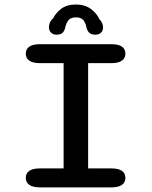

<svg xmlns="http://www.w3.org/2000/svg" viewBox="-20 -810 659 830"><path d="M152.5 0Q122 0 106.8 -10.8Q91.5 -21.5 91.5 -41Q91.5 -61 106.8 -71.5Q122 -82 152.5 -82H255V-537H152.5Q122 -537 106.8 -547.8Q91.5 -558.5 91.5 -578.5Q91.5 -598 106.8 -608.5Q122 -619 152.5 -619H461Q492 -619 507 -608.5Q522 -598 522 -578.5Q522 -558.5 507 -547.8Q492 -537 461 -537H361V-82H461Q492 -82 507 -71.5Q522 -61 522 -41Q522 -21.5 507 -10.8Q492 0 461 0ZM392 -660Q373 -660 364.5 -669.8Q356 -679.5 353.5 -693Q351 -708 341.5 -721.5Q332 -735 308.5 -735Q285 -735 275.2 -721.5Q265.5 -708 262.5 -693Q260 -679 251.8 -669.5Q243.5 -660 224 -660Q209.5 -660 200.5 -669Q191.5 -678 191.5 -693Q191.5 -701.5 195.5 -711.8Q199.5 -722 210 -731Q222 -755.5 246 -773Q270 -790.5 307.5 -790.5Q346.5 -790.5 372.2 -771.8Q398 -753 410 -726.5Q418.5 -718 422 -709Q425.5 -700 425.5 -692Q425.5 -677.5 416.8 -668.8Q408 -660 392 -660Z"/></svg>

Font: Sono Monospace Medium
Style: Regular
Weight: 500
Designer: Tyler Finck
Foundry: Tyler Finck
Version: Version 2.112